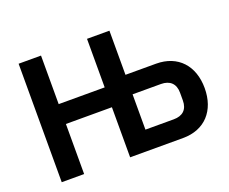

<svg xmlns="http://www.w3.org/2000/svg" viewBox="-114 -880 1267 1063"><g transform="rotate(-20 520.0 -349.0)"><path d="M82 0H214V-295H485V0H797C926 0 1004 -87 1004 -219C1004 -351 926 -438 797 -438H617V-698H485V-412H214V-698H82ZM617 -115V-323H784C836 -323 867 -295 867 -242V-196C867 -142 836 -115 784 -115Z"/></g></svg>

Font: Braiins Sans SemiBold
Style: Regular
Weight: 600
Designer: Mike Abbink, Paul van der Laan, Pieter van Rosmalen, Jiri Chlebus, Lubos Buracinsky
Foundry: Bold Monday, Sudetype
Version: Version 1.000;hotconv 1.0.109;makeotfexe 2.5.65596